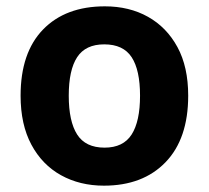

<svg xmlns="http://www.w3.org/2000/svg" viewBox="-20 -576 659 606"><path d="M574 -274Q574 -138 502.5 -64Q431 10 308 10Q232 10 172.5 -23Q113 -56 79 -119.5Q45 -183 45 -274Q45 -410 116 -483Q187 -556 311 -556Q388 -556 447 -523Q506 -490 540 -427.5Q574 -365 574 -274ZM197 -274Q197 -193 223.5 -151.5Q250 -110 310 -110Q369 -110 395.5 -151.5Q422 -193 422 -274Q422 -355 395.5 -395.5Q369 -436 309 -436Q250 -436 223.5 -395.5Q197 -355 197 -274Z"/></svg>

Font: Noto Sans Ol Chiki
Style: Bold
Weight: 700
Designer: Monotype Design Team, Lewis McGuffie
Foundry: Monotype Imaging Inc.
Version: Version 2.003; ttfautohint (v1.8.4.7-5d5b)